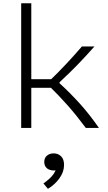

<svg xmlns="http://www.w3.org/2000/svg" viewBox="-20 -785 660 1178"><path d="M172 -765V0H110V-765ZM345.5 -280.5V-274Q409 -216.5 469.8 -149.2Q530.5 -82 587 0H506.5Q451 -75 397.2 -136Q343.5 -197 277.5 -261.5L313 -246.5H150V-299H317L270.5 -276Q336.5 -339.5 386.5 -393Q436.5 -446.5 482.5 -500H559.5Q506 -439.5 456.2 -388.2Q406.5 -337 345.5 -280.5ZM251.5 208.5Q251.5 184 268 170Q284.5 156 309 156Q336.5 156 354.8 174Q373 192 373 226.5Q373 270 344.5 309.2Q316 348.5 274 373.5L246.5 340.5Q267 326 282.2 312.2Q297.5 298.5 308.8 282.5Q320 266.5 325.5 247.5L338.5 255.5Q326.5 261 311 261Q293 261 279.5 254.8Q266 248.5 258.8 236.5Q251.5 224.5 251.5 208.5Z"/></svg>

Font: Monaspace Argon Var ExtraLight
Style: Regular
Weight: 200
Designer: Riley Cran and the Lettermatic Team
Version: Version 1.200 (Monaspace Argon Var)